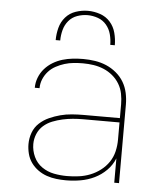

<svg xmlns="http://www.w3.org/2000/svg" viewBox="-53 -786 706 841"><g transform="rotate(5 300.0 -366.0)"><path d="M268 8Q247 8 225.5 5.5Q204 3 183.5 -4Q163 -11 145 -24Q127 -37 114.5 -54.5Q102 -72 96.5 -93.5Q91 -115 91 -136Q91 -162 100 -186.5Q109 -211 128 -228.5Q147 -246 170.5 -256.5Q194 -267 218.5 -273.5Q243 -280 269 -282Q295 -284 320 -284H480V-345Q480 -368 475.5 -391Q471 -414 459 -434Q447 -454 429 -469Q411 -484 389.5 -493Q368 -502 345 -505.5Q322 -509 298 -509Q278 -509 257.5 -507Q237 -505 217.5 -499Q198 -493 179.5 -483Q161 -473 147.5 -458Q134 -443 126 -424Q118 -405 118 -384H97Q97 -407 105.5 -429Q114 -451 129.5 -468.5Q145 -486 165 -498Q185 -510 207 -516.5Q229 -523 252 -525.5Q275 -528 298 -528Q324 -528 350 -524Q376 -520 399.5 -510Q423 -500 443.5 -483Q464 -466 477 -444Q490 -422 495.5 -396.5Q501 -371 501 -345V0H480V-107Q468 -77 445 -54Q422 -31 393 -17Q364 -3 332 2.5Q300 8 268 8ZM271 -11Q297 -11 323 -14.5Q349 -18 373 -27.5Q397 -37 418 -53Q439 -69 453.5 -90.5Q468 -112 474 -137.5Q480 -163 480 -189V-265H320Q297 -265 274.5 -263Q252 -261 229.5 -256Q207 -251 185.5 -242.5Q164 -234 147 -219Q130 -204 121 -182.5Q112 -161 112 -138Q112 -109 124.5 -82Q137 -55 161 -38.5Q185 -22 213.5 -16.5Q242 -11 271 -11ZM170 -600Q170 -627 177 -654Q184 -681 202 -701.5Q220 -722 246.5 -731Q273 -740 300 -740Q327 -740 353.5 -731Q380 -722 398 -701.5Q416 -681 423 -654Q430 -627 430 -600H410Q410 -623 404 -646Q398 -669 383 -687Q368 -705 345.5 -713Q323 -721 300 -721Q277 -721 254.5 -713Q232 -705 217 -687Q202 -669 196 -646Q190 -623 190 -600Z"/></g></svg>

Font: Zed Sans Thin Extended
Style: Regular
Weight: 100
Width: 7
Designer: Belleve Invis
Foundry: Belleve Invis
Version: Version 1.0.0; ttfautohint (v1.8.4)